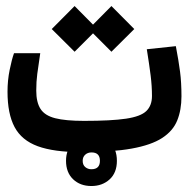

<svg xmlns="http://www.w3.org/2000/svg" viewBox="-20 -501 626 636"><path d="M248.5 2.9Q158.7 2.9 105.2 -16.6Q51.8 -36.1 28.3 -80.1Q4.9 -124 4.9 -197.3Q4.9 -234.9 12 -269.5Q19 -304.2 26.4 -324.7H113.3Q106.9 -281.7 103.5 -256.3Q100.1 -231 100.1 -200.7Q100.1 -162.1 114.3 -140.1Q128.4 -118.2 162.8 -109.4Q197.3 -100.6 258.3 -100.6Q348.6 -100.6 397.5 -107.9Q446.3 -115.2 464.8 -133.3Q483.4 -151.4 483.4 -183.1Q483.4 -215.8 479 -251Q474.6 -286.1 466.3 -337.9L562.5 -348.1Q571.8 -299.3 576.4 -263.7Q581.1 -228 581.1 -182.1Q581.1 -136.7 567.1 -102.1Q553.2 -67.4 517.1 -43.9Q481 -20.5 416 -8.8Q351.1 2.9 248.5 2.9ZM349.1 -329.6 288.1 -390.6 227.1 -329.6 151.4 -404.8 227.1 -481 288.1 -419.4 349.1 -481 424.8 -404.8ZM282.7 115.2Q245.6 115.2 222.2 92.8Q198.7 70.3 198.7 31.7Q198.7 -6.3 222.9 -29.1Q247.1 -51.8 282.7 -51.8Q318.8 -51.8 343 -30Q367.2 -8.3 367.2 31.7Q367.2 71.3 343 93.3Q318.8 115.2 282.7 115.2ZM282.7 59.6Q311 59.6 311 31.7Q311 3.9 283.2 3.9Q270.5 3.9 262.2 11.5Q253.9 19 253.9 31.7Q253.9 45.4 262.5 52.5Q271 59.6 282.7 59.6Z"/></svg>

Font: CaskaydiaMono NF
Style: Regular
Weight: 400
Designer: Aaron Bell
Foundry: Saja Typeworks
Version: Version 2111.001; ttfautohint (v1.8.4);Nerd Fonts 3.1.1